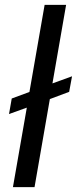

<svg xmlns="http://www.w3.org/2000/svg" viewBox="-20 -770 316 790"><path d="M195.8 -426.8 276.4 -456.1 264.6 -392.1 185.1 -362.3 122.1 0H33.2L90.3 -327.1L17.1 -300.8L28.3 -364.7L101.1 -391.6L163.6 -750H252Z"/></svg>

Font: Roboto
Style: Italic
Weight: 400
Italic angle: -12°
Designer: Google
Version: Version 2.134; 2016; ttfautohint (v1.6)